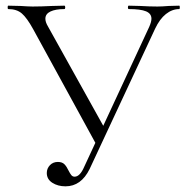

<svg xmlns="http://www.w3.org/2000/svg" viewBox="-20 -645 654 677"><path d="M145 -35Q145 -51 156 -62.5Q167 -74 184 -74Q199 -74 207 -66Q215 -58 222 -43Q227 -33 231.5 -27.5Q236 -22 243 -22Q262 -22 277 -57L506 -550Q514 -568 514 -579Q514 -597 495 -605Q476 -613 434 -613Q431 -613 431 -619Q431 -625 434 -625L474 -624Q508 -622 535 -622Q551 -622 575 -624L612 -625Q614 -625 614 -619Q614 -613 612 -613Q587 -613 565 -595.5Q543 -578 527 -544L296 -49Q266 12 211 12Q184 12 164.5 -0.5Q145 -13 145 -35ZM9 -613Q7 -613 7 -619Q7 -625 9 -625L52 -624Q82 -622 95 -622Q124 -622 164 -624L207 -625Q210 -625 210 -619Q210 -613 207 -613Q176 -613 158 -604.5Q140 -596 140 -579Q140 -567 149 -552L351 -189L323 -129L97 -542Q75 -582 57 -597.5Q39 -613 9 -613Z"/></svg>

Font: Cormorant SC Light
Style: Regular
Weight: 300
Designer: Christian Thalmann (Catharsis Fonts)
Foundry: Catharsis Fonts
Version: Version 4.000